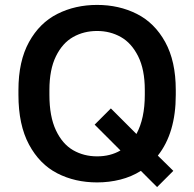

<svg xmlns="http://www.w3.org/2000/svg" viewBox="-20 -731 790 781"><path d="M55 -345V-365Q55 -482 98 -560Q141 -638 213.5 -674.5Q286 -711 375 -711Q464 -711 536.5 -674.5Q609 -638 652 -560Q695 -482 695 -365V-345Q695 -190 622 -98L685 -36L619 30L553 -36Q515 -12 469.5 -0.5Q424 11 375 11Q285 11 213 -26Q141 -63 98 -143Q55 -223 55 -345ZM470 -119 365 -224 431 -290 535 -186Q569 -249 569 -345V-365Q569 -448 542 -502Q515 -556 471.5 -580.5Q428 -605 375 -605Q321 -605 277.5 -580.5Q234 -556 207.5 -502Q181 -448 181 -365V-345Q181 -257 207.5 -201Q234 -145 277.5 -120Q321 -95 375 -95Q429 -95 470 -119Z"/></svg>

Font: .
Style: 
Weight: 500
Designer: A.Korolkova, Vitaly Kuzmin
Foundry: ParaType Ltd
Version: Version 1.000; Glyphs 3.2, build 3192.0